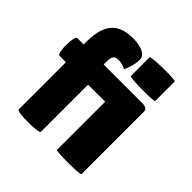

<svg xmlns="http://www.w3.org/2000/svg" viewBox="-185 -862 1018 1018"><g transform="rotate(45 324.0 -353.5)"><path d="M85 -367V-12C85 4 252 4 252 -12V-366H380V-5C380 5 563 4 563 -6V-473C563 -491 550 -500 525 -500H235V-521C235 -561 246 -573 273 -573C292 -573 310 -568 329 -559C330 -560 354 -610 353 -655C353 -683 319 -709 248 -709C155 -709 85 -672 85 -522V-500H36C17 -500 15 -367 36 -367ZM380 -558C380 -549 565 -547 565 -556V-703C565 -712 380 -711 380 -699Z"/></g></svg>

Font: Lilita 2
Style: Regular
Weight: 400
Designer: Juan Montoreano
Foundry: Juan Montoreano
Version: Version 2.001